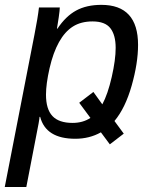

<svg xmlns="http://www.w3.org/2000/svg" viewBox="-21 -559 642 787"><path d="M448.2 -63 486.3 -11.2 429.2 32.7 392.6 -16.6Q345.7 9.8 287.6 9.8Q167 9.8 143.6 -80.1H141.1Q141.1 -75.2 137.2 -52.7Q133.3 -30.3 86.9 207.5H-1.5L120.6 -418.9Q133.8 -485.4 138.7 -528.3H224.1Q224.1 -518.6 219.7 -487.5Q215.3 -456.5 212.4 -441.4H214.4Q248.5 -492.7 291.3 -515.9Q334 -539.1 394.5 -539.1Q544.9 -539.1 544.9 -375Q544.9 -300.3 518.8 -208.3Q492.7 -116.2 448.2 -63ZM453.1 -362.8Q453.1 -415.5 431.4 -443.4Q409.7 -471.2 358.4 -471.2Q311 -471.2 278.1 -450.4Q245.1 -429.7 220.9 -386.5Q196.8 -343.3 182.1 -279.1Q167.5 -214.8 167.5 -170.9Q167.5 -111.8 193.8 -83.5Q220.2 -55.2 276.4 -55.2Q318.8 -55.2 349.6 -75.7L303.7 -137.7L361.8 -182.1L398.4 -131.3Q420.9 -172.9 437 -243.4Q453.1 -314 453.1 -362.8Z"/></svg>

Font: Cousine
Style: Italic
Weight: 400
Italic angle: -12°
Monospace: yes
Designer: Steve Matteson
Foundry: Monotype Imaging Inc.
Version: Version 1.21